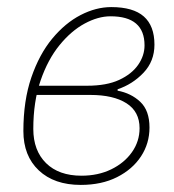

<svg xmlns="http://www.w3.org/2000/svg" viewBox="-20 -510 490 542"><path d="M208 12Q133 12 89.5 -29Q46 -70 46 -140Q46 -226 68.5 -291.5Q91 -357 127.5 -401Q164 -445 207.5 -467.5Q251 -490 294 -490Q356 -490 386 -463.5Q416 -437 416 -384Q416 -337 385 -304.5Q354 -272 312 -258V-254Q350 -247 376 -222.5Q402 -198 402 -150Q402 -105 378 -68.5Q354 -32 310.5 -10Q267 12 208 12ZM210 -14Q257 -14 294 -32Q331 -50 352.5 -80.5Q374 -111 374 -148Q374 -195 337 -218.5Q300 -242 235 -242H69L74 -268H226Q281 -268 316.5 -284.5Q352 -301 370 -327Q388 -353 388 -382Q388 -464 292 -464Q257 -464 219 -443.5Q181 -423 148 -382.5Q115 -342 94.5 -282.5Q74 -223 74 -146Q74 -85 110 -49.5Q146 -14 210 -14Z"/></svg>

Font: Source Sans 3 VF
Style: Italic
Weight: 200
Italic angle: -11°
Designer: Paul D. Hunt
Foundry: Adobe Systems Incorporated
Version: Version 3.042;hotconv 1.0.118;makeotfexe 2.5.65603